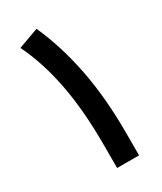

<svg xmlns="http://www.w3.org/2000/svg" viewBox="-169 -715 656 778"><g transform="rotate(-30 159.0 -326.0)"><path d="M139.2 -651.9Q189.9 -539.1 216.3 -404.5Q242.7 -270 242.7 -109.9V0H140.1V-111.3Q140.1 -272 115.7 -396.7Q91.3 -521.5 43.9 -617.2Z"/></g></svg>

Font: Vazir Medium
Style: Medium
Weight: 500
Designer: Saber Rastikerdar
Foundry: Saber Rastikerdar
Version: Version 30.0.0